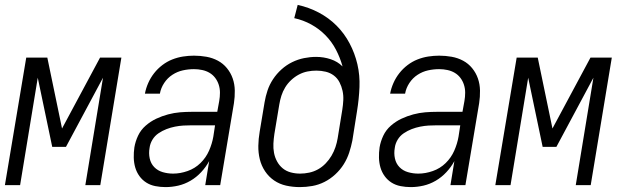

<svg xmlns="http://www.w3.org/2000/svg" viewBox="-21 -755 2541 783"><path d="M-1 0 86 -520H172L232 -231L387 -520H474L388 0H327L399 -438L248 -156H192L133 -438L61 0Z M654 8Q633 8 612.5 4Q592 0 575.5 -10.5Q559 -21 547.5 -37Q536 -53 530.5 -72Q525 -91 524.5 -112Q524 -133 527 -154Q531 -178 542 -201.5Q553 -225 573 -242.5Q593 -260 616.5 -271Q640 -282 664.5 -288.5Q689 -295 713 -297Q737 -299 762 -299H865L873 -343Q876 -360 876 -377Q876 -394 871 -409.5Q866 -425 856.5 -437.5Q847 -450 833.5 -458Q820 -466 803.5 -469.5Q787 -473 770 -473Q747 -473 724.5 -468Q702 -463 682 -450Q662 -437 648.5 -416.5Q635 -396 631 -373H570Q574 -395 583.5 -416.5Q593 -438 607.5 -456.5Q622 -475 641 -489.5Q660 -504 681.5 -512.5Q703 -521 725.5 -524.5Q748 -528 770 -528Q796 -528 821 -523.5Q846 -519 867.5 -507.5Q889 -496 904.5 -477Q920 -458 928 -435Q936 -412 936.5 -386Q937 -360 933 -334L877 0H816L832 -98Q819 -74 799.5 -53Q780 -32 756 -18Q732 -4 706 2Q680 8 654 8ZM685 -47Q714 -47 744 -57.5Q774 -68 796.5 -90Q819 -112 831.5 -140.5Q844 -169 849 -198L856 -244H762Q744 -244 727 -243Q710 -242 692.5 -238.5Q675 -235 658 -228.5Q641 -222 625.5 -211.5Q610 -201 600.5 -185Q591 -169 589 -152Q585 -130 589.5 -109Q594 -88 608 -73.5Q622 -59 642.5 -53Q663 -47 685 -47Z M1202 8Q1173 8 1146 2Q1119 -4 1097 -19Q1075 -34 1060 -56.5Q1045 -79 1038.5 -105.5Q1032 -132 1032.5 -160.5Q1033 -189 1038 -218L1058 -338Q1062 -362 1070 -386Q1078 -410 1092.5 -432Q1107 -454 1127 -472Q1147 -490 1170.5 -501.5Q1194 -513 1219 -518Q1244 -523 1268 -523Q1299 -523 1327.5 -513.5Q1356 -504 1376 -484Q1366 -520 1349 -552.5Q1332 -585 1306.5 -611Q1281 -637 1248.5 -655Q1216 -673 1179 -681L1193 -735Q1239 -725 1279.5 -703.5Q1320 -682 1351.5 -650.5Q1383 -619 1404.5 -578.5Q1426 -538 1436.5 -493Q1447 -448 1445 -399.5Q1443 -351 1435 -302L1416 -182Q1411 -157 1403 -132.5Q1395 -108 1381 -85.5Q1367 -63 1346.5 -44Q1326 -25 1302 -13Q1278 -1 1252.5 3.5Q1227 8 1202 8ZM1203 -47Q1221 -47 1240 -51Q1259 -55 1276 -64.5Q1293 -74 1307 -88.5Q1321 -103 1331 -120Q1341 -137 1347 -155Q1353 -173 1356 -191L1375 -308Q1378 -327 1379 -346.5Q1380 -366 1376 -384.5Q1372 -403 1363.5 -419.5Q1355 -436 1340.5 -447Q1326 -458 1307.5 -462.5Q1289 -467 1269 -467Q1251 -467 1233 -463.5Q1215 -460 1198 -451Q1181 -442 1166.5 -428.5Q1152 -415 1142 -398.5Q1132 -382 1126.5 -364.5Q1121 -347 1118 -329L1098 -209Q1095 -189 1094 -169.5Q1093 -150 1096.5 -131.5Q1100 -113 1109 -96.5Q1118 -80 1132 -68.5Q1146 -57 1164.5 -52Q1183 -47 1203 -47Z M1654 8Q1633 8 1612.5 4Q1592 0 1575.5 -10.5Q1559 -21 1547.5 -37Q1536 -53 1530.5 -72Q1525 -91 1524.5 -112Q1524 -133 1527 -154Q1531 -178 1542 -201.5Q1553 -225 1573 -242.5Q1593 -260 1616.5 -271Q1640 -282 1664.5 -288.5Q1689 -295 1713 -297Q1737 -299 1762 -299H1865L1873 -343Q1876 -360 1876 -377Q1876 -394 1871 -409.5Q1866 -425 1856.5 -437.5Q1847 -450 1833.5 -458Q1820 -466 1803.5 -469.5Q1787 -473 1770 -473Q1747 -473 1724.5 -468Q1702 -463 1682 -450Q1662 -437 1648.5 -416.5Q1635 -396 1631 -373H1570Q1574 -395 1583.5 -416.5Q1593 -438 1607.5 -456.5Q1622 -475 1641 -489.5Q1660 -504 1681.5 -512.5Q1703 -521 1725.5 -524.5Q1748 -528 1770 -528Q1796 -528 1821 -523.5Q1846 -519 1867.5 -507.5Q1889 -496 1904.5 -477Q1920 -458 1928 -435Q1936 -412 1936.5 -386Q1937 -360 1933 -334L1877 0H1816L1832 -98Q1819 -74 1799.5 -53Q1780 -32 1756 -18Q1732 -4 1706 2Q1680 8 1654 8ZM1685 -47Q1714 -47 1744 -57.5Q1774 -68 1796.5 -90Q1819 -112 1831.5 -140.5Q1844 -169 1849 -198L1856 -244H1762Q1744 -244 1727 -243Q1710 -242 1692.5 -238.5Q1675 -235 1658 -228.5Q1641 -222 1625.5 -211.5Q1610 -201 1600.5 -185Q1591 -169 1589 -152Q1585 -130 1589.5 -109Q1594 -88 1608 -73.5Q1622 -59 1642.5 -53Q1663 -47 1685 -47Z M1999 0 2086 -520H2172L2232 -231L2387 -520H2474L2388 0H2327L2399 -438L2248 -156H2192L2133 -438L2061 0Z"/></svg>

Font: Iosevka SS04 Light
Style: Italic
Weight: 300
Italic angle: -9°
Monospace: yes
Designer: Belleve Invis
Foundry: Belleve Invis
Version: Version 19.0.0; ttfautohint (v1.8.4)